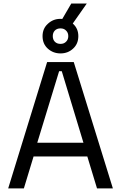

<svg xmlns="http://www.w3.org/2000/svg" viewBox="-20 -1044 670 1064"><path d="M25.4 0Q79.1 -174.8 241.2 -700.2Q278.3 -700.2 388.7 -700.2Q443.4 -525.4 605.5 0Q583 0 517.6 0Q504.9 -43.9 463.9 -176.8Q389.6 -176.8 166 -176.8Q152.3 -132.8 112.3 0Q89.8 0 25.4 0ZM186.5 -252.9Q251 -252.9 442.4 -252.9Q412.1 -351.6 322.3 -649.4Q318.4 -649.4 307.6 -649.4Q277.3 -549.8 186.5 -252.9ZM302.7 -900.4Q321.3 -930.7 375 -1024.4Q396.5 -1024.4 460.9 -1024.4Q439.5 -993.2 374 -900.4Q356.4 -900.4 302.7 -900.4ZM315.4 -748Q274.4 -748 245.1 -774.4Q215.8 -800.8 215.8 -843.8Q215.8 -885.7 245.1 -912.1Q274.4 -939.5 314.5 -939.5Q356.4 -939.5 384.8 -912.1Q414.1 -885.7 414.1 -843.8Q414.1 -800.8 384.8 -774.4Q356.4 -748 315.4 -748ZM315.4 -800.8Q335 -800.8 346.7 -813.5Q358.4 -825.2 358.4 -843.8Q358.4 -862.3 346.7 -874Q335 -886.7 315.4 -886.7Q294.9 -886.7 283.2 -874Q272.5 -862.3 272.5 -843.8Q272.5 -825.2 283.2 -813.5Q294.9 -800.8 315.4 -800.8Z"/></svg>

Font: Kadena Space Grotesk
Style: Regular
Weight: 400
Designer: Florian Karsten
Version: Version 2.000